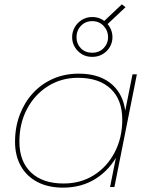

<svg xmlns="http://www.w3.org/2000/svg" viewBox="-20 -858 711 881"><path d="M269 3Q202 3 152.5 -22.5Q103 -48 76 -95.5Q49 -143 49 -207Q49 -274 70.5 -331Q92 -388 131 -430.5Q170 -473 223.5 -496.5Q277 -520 341 -520Q410 -520 458 -495Q506 -470 531.5 -423.5Q557 -377 557 -312Q558 -223 521.5 -151.5Q485 -80 420 -38.5Q355 3 269 3ZM272 -16Q350 -16 410.5 -54Q471 -92 506 -158.5Q541 -225 541 -309Q541 -401 487.5 -451Q434 -501 338 -501Q261 -501 200 -462.5Q139 -424 104 -358Q69 -292 69 -208Q69 -117 122.5 -66.5Q176 -16 272 -16ZM485 0 521 -180 547 -250 550 -327 588 -517H608L505 0ZM403 -597Q376 -597 355.5 -609.5Q335 -622 323 -642.5Q311 -663 311 -687Q311 -712 323 -733Q335 -754 356 -767Q377 -780 403 -780Q430 -780 451 -767Q472 -754 484 -733Q496 -712 496 -687Q496 -663 484 -642.5Q472 -622 451 -609.5Q430 -597 403 -597ZM403 -616Q435 -616 455.5 -637Q476 -658 476 -687Q476 -717 455.5 -739Q435 -761 403 -761Q372 -761 351.5 -739.5Q331 -718 331 -687Q331 -657 351 -636.5Q371 -616 403 -616ZM471 -745 450 -754 539 -838 556 -825Z"/></svg>

Font: Montserrat Thin Thin
Style: Italic
Weight: 250
Italic angle: -11.3°
Version: Version 9.000